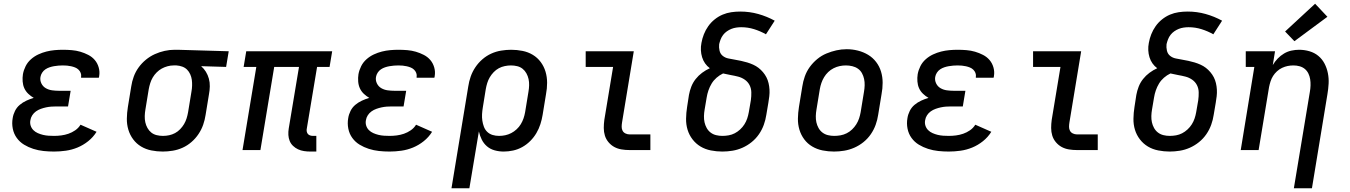

<svg xmlns="http://www.w3.org/2000/svg" viewBox="-20 -805 7240 1030"><path d="M270 8Q241 8 213 5Q185 2 158.5 -6.5Q132 -15 109 -29Q86 -43 70 -65Q54 -87 48.5 -115Q43 -143 48 -171Q51 -191 60.5 -210Q70 -229 86 -242.5Q102 -256 121.5 -265Q141 -274 161 -280Q145 -289 131.5 -302Q118 -315 110.5 -331.5Q103 -348 101.5 -368Q100 -388 103 -407Q107 -429 117.5 -450Q128 -471 146 -487Q164 -503 185.5 -513Q207 -523 229 -528.5Q251 -534 273 -536Q295 -538 317 -538Q341 -538 365 -536Q389 -534 411 -527.5Q433 -521 453.5 -510.5Q474 -500 488.5 -483Q503 -466 509.5 -443Q516 -420 512 -397Q512 -395 511.5 -393Q511 -391 510 -388H415Q415 -389 415 -390Q415 -391 415 -392Q417 -403 413 -413.5Q409 -424 401 -431.5Q393 -439 383 -443Q373 -447 362 -449.5Q351 -452 340 -453Q329 -454 317 -454Q305 -454 293.5 -453Q282 -452 270 -450Q258 -448 246 -444Q234 -440 223.5 -433Q213 -426 206 -415Q199 -404 197 -392Q194 -374 202 -357.5Q210 -341 225.5 -332Q241 -323 259.5 -320.5Q278 -318 296 -318H359L345 -234H282Q268 -234 254.5 -233Q241 -232 227 -229Q213 -226 199 -221Q185 -216 173 -207.5Q161 -199 153 -186.5Q145 -174 143 -160Q140 -145 144.5 -131Q149 -117 159 -107Q169 -97 182.5 -91Q196 -85 210.5 -81.5Q225 -78 240 -77Q255 -76 270 -76Q289 -76 308.5 -78.5Q328 -81 347 -87.5Q366 -94 383.5 -106Q401 -118 412 -136L498 -98Q480 -69 453 -47.5Q426 -26 395.5 -13.5Q365 -1 333 3.5Q301 8 270 8Z M853 8Q822 8 792 2Q762 -4 737 -19Q712 -34 694.5 -57.5Q677 -81 668.5 -109.5Q660 -138 660.5 -169Q661 -200 666 -231L684 -341Q688 -368 697.5 -394Q707 -420 723.5 -443Q740 -466 762.5 -484.5Q785 -503 810.5 -514.5Q836 -526 863 -532Q890 -538 917 -538Q921 -538 925 -538Q929 -538 933 -538L1207 -530L1193 -446L1059 -450Q1074 -437 1084.5 -420Q1095 -403 1100.5 -383Q1106 -363 1105.5 -341.5Q1105 -320 1101 -299L1083 -189Q1079 -162 1070 -136Q1061 -110 1045 -86Q1029 -62 1007 -43Q985 -24 959.5 -12.5Q934 -1 906.5 3.5Q879 8 853 8ZM854 -76Q871 -76 887.5 -79.5Q904 -83 919 -91Q934 -99 946.5 -112Q959 -125 967.5 -139.5Q976 -154 981 -170Q986 -186 989 -203L1007 -313Q1010 -329 1010.5 -345.5Q1011 -362 1009 -377Q1007 -392 1000.5 -406.5Q994 -421 983.5 -431.5Q973 -442 958 -447.5Q943 -453 927 -454H919Q917 -454 915 -454Q913 -454 911 -454Q895 -454 878.5 -449.5Q862 -445 847.5 -437Q833 -429 820.5 -416.5Q808 -404 799.5 -389.5Q791 -375 786 -359Q781 -343 778 -327L760 -217Q757 -200 756.5 -182.5Q756 -165 759.5 -149Q763 -133 771 -118.5Q779 -104 791.5 -94Q804 -84 820.5 -80Q837 -76 854 -76Z M1645 8Q1628 8 1611 5.5Q1594 3 1579 -4Q1564 -11 1552 -22.5Q1540 -34 1534 -49Q1528 -64 1527 -81Q1526 -98 1529 -116L1584 -446H1451L1377 0H1281L1355 -446H1287L1301 -530H1762L1748 -446H1681L1626 -116Q1624 -108 1625.5 -100Q1627 -92 1631.5 -86.5Q1636 -81 1643.5 -78.5Q1651 -76 1659 -76H1677V8Z M2070 8Q2041 8 2013 5Q1985 2 1958.5 -6.5Q1932 -15 1909 -29Q1886 -43 1870 -65Q1854 -87 1848.5 -115Q1843 -143 1848 -171Q1851 -191 1860.5 -210Q1870 -229 1886 -242.5Q1902 -256 1921.5 -265Q1941 -274 1961 -280Q1945 -289 1931.5 -302Q1918 -315 1910.5 -331.5Q1903 -348 1901.5 -368Q1900 -388 1903 -407Q1907 -429 1917.5 -450Q1928 -471 1946 -487Q1964 -503 1985.5 -513Q2007 -523 2029 -528.5Q2051 -534 2073 -536Q2095 -538 2117 -538Q2141 -538 2165 -536Q2189 -534 2211 -527.5Q2233 -521 2253.5 -510.5Q2274 -500 2288.5 -483Q2303 -466 2309.5 -443Q2316 -420 2312 -397Q2312 -395 2311.5 -393Q2311 -391 2310 -388H2215Q2215 -389 2215 -390Q2215 -391 2215 -392Q2217 -403 2213 -413.5Q2209 -424 2201 -431.5Q2193 -439 2183 -443Q2173 -447 2162 -449.5Q2151 -452 2140 -453Q2129 -454 2117 -454Q2105 -454 2093.5 -453Q2082 -452 2070 -450Q2058 -448 2046 -444Q2034 -440 2023.5 -433Q2013 -426 2006 -415Q1999 -404 1997 -392Q1994 -374 2002 -357.5Q2010 -341 2025.5 -332Q2041 -323 2059.5 -320.5Q2078 -318 2096 -318H2159L2145 -234H2082Q2068 -234 2054.5 -233Q2041 -232 2027 -229Q2013 -226 1999 -221Q1985 -216 1973 -207.5Q1961 -199 1953 -186.5Q1945 -174 1943 -160Q1940 -145 1944.5 -131Q1949 -117 1959 -107Q1969 -97 1982.5 -91Q1996 -85 2010.5 -81.5Q2025 -78 2040 -77Q2055 -76 2070 -76Q2089 -76 2108.5 -78.5Q2128 -81 2147 -87.5Q2166 -94 2183.5 -106Q2201 -118 2212 -136L2298 -98Q2280 -69 2253 -47.5Q2226 -26 2195.5 -13.5Q2165 -1 2133 3.5Q2101 8 2070 8Z M2402 205 2492 -341Q2496 -368 2505 -394Q2514 -420 2530 -444Q2546 -468 2568 -487Q2590 -506 2615.5 -517.5Q2641 -529 2668.5 -533.5Q2696 -538 2722 -538Q2753 -538 2783 -532Q2813 -526 2838 -511Q2863 -496 2880.5 -472.5Q2898 -449 2906.5 -420.5Q2915 -392 2915 -361Q2915 -330 2909 -299L2891 -189Q2887 -164 2879 -139Q2871 -114 2857.5 -91Q2844 -68 2824.5 -48.5Q2805 -29 2781.5 -16Q2758 -3 2732.5 2.5Q2707 8 2682 8Q2657 8 2633.5 1.5Q2610 -5 2592.5 -20Q2575 -35 2564.5 -56Q2554 -77 2549 -100L2498 205ZM2657 -76Q2674 -76 2690.5 -79.5Q2707 -83 2722.5 -91Q2738 -99 2751.5 -111.5Q2765 -124 2774 -139Q2783 -154 2788.5 -170Q2794 -186 2797 -203L2815 -313Q2818 -330 2818.5 -347.5Q2819 -365 2815.5 -381Q2812 -397 2804 -411.5Q2796 -426 2783.5 -436Q2771 -446 2754.5 -450Q2738 -454 2721 -454Q2705 -454 2688 -450.5Q2671 -447 2656 -439Q2641 -431 2628.5 -418Q2616 -405 2607.5 -390.5Q2599 -376 2594 -360Q2589 -344 2586 -327L2570 -228Q2567 -210 2566 -192.5Q2565 -175 2567.5 -158Q2570 -141 2576 -125Q2582 -109 2594 -97.5Q2606 -86 2622.5 -81Q2639 -76 2657 -76Z M3357 0Q3335 0 3314 -3.5Q3293 -7 3275.5 -16.5Q3258 -26 3244.5 -42Q3231 -58 3225 -77.5Q3219 -97 3219 -118.5Q3219 -140 3222 -162L3269 -446H3122V-530H3380L3317 -148Q3315 -136 3315 -124.5Q3315 -113 3320 -103.5Q3325 -94 3335.5 -89Q3346 -84 3357 -84H3469V0Z M3855 8Q3824 8 3793.5 2Q3763 -4 3738 -19Q3713 -34 3695 -57.5Q3677 -81 3668.5 -109Q3660 -137 3660.5 -168.5Q3661 -200 3666 -231L3676 -296Q3680 -318 3688.5 -340Q3697 -362 3712 -381Q3727 -400 3746.5 -414.5Q3766 -429 3788 -439Q3773 -450 3762.5 -465Q3752 -480 3746.5 -498Q3741 -516 3740 -535.5Q3739 -555 3743 -575Q3747 -598 3756 -621Q3765 -644 3779.5 -664.5Q3794 -685 3814 -701Q3834 -717 3856.5 -726.5Q3879 -736 3903 -739.5Q3927 -743 3951 -743Q4001 -743 4047.5 -730Q4094 -717 4136 -694L4089 -621Q4059 -638 4025.5 -648.5Q3992 -659 3956 -659Q3943 -659 3929.5 -657Q3916 -655 3903.5 -650Q3891 -645 3879.5 -637Q3868 -629 3859.5 -618Q3851 -607 3846 -594Q3841 -581 3838 -568Q3836 -551 3840 -533.5Q3844 -516 3857 -505.5Q3870 -495 3887 -491.5Q3904 -488 3921.5 -485Q3939 -482 3955.5 -478.5Q3972 -475 3988.5 -470Q4005 -465 4020.5 -458Q4036 -451 4049 -441Q4062 -431 4073 -418Q4084 -405 4091.5 -390.5Q4099 -376 4103 -359Q4107 -342 4108 -324.5Q4109 -307 4107 -289Q4105 -271 4102 -254L4091 -189Q4087 -162 4077.5 -135.5Q4068 -109 4051.5 -85Q4035 -61 4012 -42.5Q3989 -24 3963 -12.5Q3937 -1 3909.5 3.5Q3882 8 3855 8ZM3855 -76Q3872 -76 3889 -79Q3906 -82 3921.5 -90Q3937 -98 3950.5 -110.5Q3964 -123 3973.5 -138Q3983 -153 3988.5 -169.5Q3994 -186 3997 -203L4008 -267Q4011 -289 4010.5 -310Q4010 -331 4001 -348.5Q3992 -366 3975.5 -377.5Q3959 -389 3939.5 -394Q3920 -399 3899.5 -402.5Q3879 -406 3859 -411Q3840 -402 3824 -388Q3808 -374 3797.5 -356.5Q3787 -339 3780.5 -320Q3774 -301 3771 -282L3760 -217Q3757 -200 3756.5 -182.5Q3756 -165 3759.5 -149Q3763 -133 3771 -118.5Q3779 -104 3792 -94Q3805 -84 3821.5 -80Q3838 -76 3855 -76Z M4454 8Q4423 8 4393 2Q4363 -4 4337.5 -19Q4312 -34 4294.5 -57.5Q4277 -81 4268.5 -109.5Q4260 -138 4260.5 -169Q4261 -200 4266 -231L4284 -341Q4288 -368 4297.5 -395Q4307 -422 4324 -445.5Q4341 -469 4364 -488Q4387 -507 4413.5 -518Q4440 -529 4467 -535Q4494 -541 4522 -541Q4553 -541 4582.5 -533.5Q4612 -526 4637 -511Q4662 -496 4680 -472.5Q4698 -449 4706.5 -420.5Q4715 -392 4715 -361Q4715 -330 4709 -299L4691 -189Q4687 -162 4677.5 -135.5Q4668 -109 4651.5 -85Q4635 -61 4612 -42.5Q4589 -24 4562.5 -12.5Q4536 -1 4508.5 3.5Q4481 8 4454 8ZM4455 -76Q4472 -76 4489 -79Q4506 -82 4522 -90Q4538 -98 4551 -110.5Q4564 -123 4573.5 -138Q4583 -153 4588.5 -169.5Q4594 -186 4597 -203L4615 -313Q4618 -330 4618.5 -347.5Q4619 -365 4615.5 -381.5Q4612 -398 4604 -412.5Q4596 -427 4582.5 -436.5Q4569 -446 4552 -450Q4535 -454 4518 -454Q4501 -454 4484.5 -450.5Q4468 -447 4452 -439Q4436 -431 4423 -418.5Q4410 -406 4401 -391Q4392 -376 4386.5 -360Q4381 -344 4378 -327L4360 -217Q4357 -200 4356.5 -182.5Q4356 -165 4359.5 -149Q4363 -133 4371 -118.5Q4379 -104 4392 -94Q4405 -84 4421.5 -80Q4438 -76 4455 -76Q4455 -76 4455 -76Q4455 -76 4455 -76Z M5070 8Q5041 8 5013 5Q4985 2 4958.5 -6.5Q4932 -15 4909 -29Q4886 -43 4870 -65Q4854 -87 4848.5 -115Q4843 -143 4848 -171Q4851 -191 4860.5 -210Q4870 -229 4886 -242.5Q4902 -256 4921.5 -265Q4941 -274 4961 -280Q4945 -289 4931.5 -302Q4918 -315 4910.5 -331.5Q4903 -348 4901.5 -368Q4900 -388 4903 -407Q4907 -429 4917.5 -450Q4928 -471 4946 -487Q4964 -503 4985.5 -513Q5007 -523 5029 -528.5Q5051 -534 5073 -536Q5095 -538 5117 -538Q5141 -538 5165 -536Q5189 -534 5211 -527.5Q5233 -521 5253.5 -510.5Q5274 -500 5288.5 -483Q5303 -466 5309.5 -443Q5316 -420 5312 -397Q5312 -395 5311.5 -393Q5311 -391 5310 -388H5215Q5215 -389 5215 -390Q5215 -391 5215 -392Q5217 -403 5213 -413.5Q5209 -424 5201 -431.5Q5193 -439 5183 -443Q5173 -447 5162 -449.5Q5151 -452 5140 -453Q5129 -454 5117 -454Q5105 -454 5093.5 -453Q5082 -452 5070 -450Q5058 -448 5046 -444Q5034 -440 5023.5 -433Q5013 -426 5006 -415Q4999 -404 4997 -392Q4994 -374 5002 -357.5Q5010 -341 5025.5 -332Q5041 -323 5059.5 -320.5Q5078 -318 5096 -318H5159L5145 -234H5082Q5068 -234 5054.5 -233Q5041 -232 5027 -229Q5013 -226 4999 -221Q4985 -216 4973 -207.5Q4961 -199 4953 -186.5Q4945 -174 4943 -160Q4940 -145 4944.5 -131Q4949 -117 4959 -107Q4969 -97 4982.5 -91Q4996 -85 5010.5 -81.5Q5025 -78 5040 -77Q5055 -76 5070 -76Q5089 -76 5108.5 -78.5Q5128 -81 5147 -87.5Q5166 -94 5183.5 -106Q5201 -118 5212 -136L5298 -98Q5280 -69 5253 -47.5Q5226 -26 5195.5 -13.5Q5165 -1 5133 3.5Q5101 8 5070 8Z M5757 0Q5735 0 5714 -3.5Q5693 -7 5675.5 -16.5Q5658 -26 5644.5 -42Q5631 -58 5625 -77.5Q5619 -97 5619 -118.5Q5619 -140 5622 -162L5669 -446H5522V-530H5780L5717 -148Q5715 -136 5715 -124.5Q5715 -113 5720 -103.5Q5725 -94 5735.5 -89Q5746 -84 5757 -84H5869V0Z M6255 8Q6224 8 6193.5 2Q6163 -4 6138 -19Q6113 -34 6095 -57.5Q6077 -81 6068.5 -109Q6060 -137 6060.5 -168.5Q6061 -200 6066 -231L6076 -296Q6080 -318 6088.5 -340Q6097 -362 6112 -381Q6127 -400 6146.5 -414.5Q6166 -429 6188 -439Q6173 -450 6162.5 -465Q6152 -480 6146.5 -498Q6141 -516 6140 -535.5Q6139 -555 6143 -575Q6147 -598 6156 -621Q6165 -644 6179.5 -664.5Q6194 -685 6214 -701Q6234 -717 6256.5 -726.5Q6279 -736 6303 -739.5Q6327 -743 6351 -743Q6401 -743 6447.5 -730Q6494 -717 6536 -694L6489 -621Q6459 -638 6425.5 -648.5Q6392 -659 6356 -659Q6343 -659 6329.5 -657Q6316 -655 6303.5 -650Q6291 -645 6279.5 -637Q6268 -629 6259.5 -618Q6251 -607 6246 -594Q6241 -581 6238 -568Q6236 -551 6240 -533.5Q6244 -516 6257 -505.5Q6270 -495 6287 -491.5Q6304 -488 6321.5 -485Q6339 -482 6355.5 -478.5Q6372 -475 6388.5 -470Q6405 -465 6420.5 -458Q6436 -451 6449 -441Q6462 -431 6473 -418Q6484 -405 6491.5 -390.5Q6499 -376 6503 -359Q6507 -342 6508 -324.5Q6509 -307 6507 -289Q6505 -271 6502 -254L6491 -189Q6487 -162 6477.5 -135.5Q6468 -109 6451.5 -85Q6435 -61 6412 -42.5Q6389 -24 6363 -12.5Q6337 -1 6309.5 3.5Q6282 8 6255 8ZM6255 -76Q6272 -76 6289 -79Q6306 -82 6321.5 -90Q6337 -98 6350.5 -110.5Q6364 -123 6373.5 -138Q6383 -153 6388.5 -169.5Q6394 -186 6397 -203L6408 -267Q6411 -289 6410.5 -310Q6410 -331 6401 -348.5Q6392 -366 6375.5 -377.5Q6359 -389 6339.5 -394Q6320 -399 6299.5 -402.5Q6279 -406 6259 -411Q6240 -402 6224 -388Q6208 -374 6197.5 -356.5Q6187 -339 6180.5 -320Q6174 -301 6171 -282L6160 -217Q6157 -200 6156.5 -182.5Q6156 -165 6159.5 -149Q6163 -133 6171 -118.5Q6179 -104 6192 -94Q6205 -84 6221.5 -80Q6238 -76 6255 -76Z M6921 205 7007 -313Q7010 -330 7010.5 -347Q7011 -364 7008.5 -380Q7006 -396 6999 -410.5Q6992 -425 6980 -435Q6968 -445 6952 -449.5Q6936 -454 6919 -454Q6903 -454 6888 -451Q6873 -448 6858 -441Q6843 -434 6830.5 -422.5Q6818 -411 6809.5 -397.5Q6801 -384 6796 -368.5Q6791 -353 6788 -338L6732 0H6636L6709 -446H6663V-530H6820L6808 -456Q6819 -475 6834.5 -491Q6850 -507 6868.5 -518Q6887 -529 6908 -533.5Q6929 -538 6949 -538Q6978 -538 7005 -530Q7032 -522 7052.5 -505Q7073 -488 7085.5 -464Q7098 -440 7103.5 -412.5Q7109 -385 7107.5 -356.5Q7106 -328 7101 -299L7018 205ZM6924 -584 6874 -636 7035 -785 7101 -715Z"/></svg>

Font: Iosevka Curly Slab MdEx
Style: Italic
Weight: 500
Width: 7
Italic angle: -9°
Monospace: yes
Designer: Belleve Invis
Foundry: Belleve Invis
Version: Version 11.0.0; ttfautohint (v1.8.3)